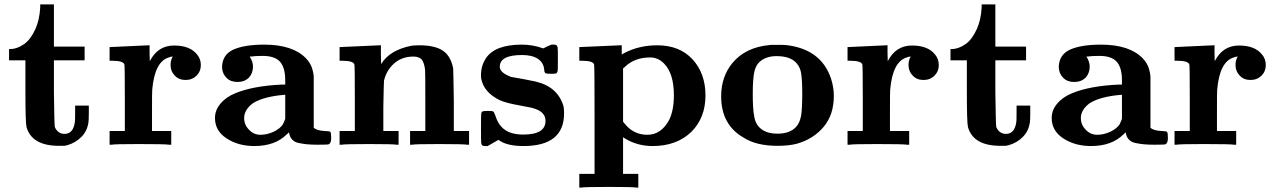

<svg xmlns="http://www.w3.org/2000/svg" viewBox="-20 -655 5781 869"><path d="M162 -635H224V-444H363V-382H224V-239Q226 -88 228 -81Q229 -79 230 -76Q244 -49 272 -49Q312 -49 319 -104Q320 -107 320 -145V-177H382V-143Q382 -109 380 -99Q374 -61 349 -36Q323 -9 285 2L272 5H247Q124 5 100 -80Q95 -100 95 -245V-382H21V-433H25Q58 -433 90 -456Q119 -477 140 -523Q159 -565 162 -621Z M820 -293Q789 -293 771 -313Q752 -332 752 -361Q752 -379 759 -394Q762 -397 762 -399Q753 -399 744 -395Q680 -376 669 -249Q668 -244 668 -149V-62H755V0H745Q731 -3 608 -3Q499 -3 485 0H476V-62H545V-210Q545 -357 543 -363Q538 -380 489 -380H476V-442H479L652 -450H657V-414L658 -378Q694 -449 768 -449Q841 -449 873 -407Q889 -388 889 -360Q889 -332 870 -313Q850 -293 820 -293Z M1369 -2Q1350 -4 1331 -8Q1312 -12 1301 -25Q1291 -36 1288 -56L1277 -46Q1224 6 1131 6Q1058 6 1005 -29Q953 -63 953 -121Q953 -157 978 -186Q1003 -216 1045 -233Q1125 -266 1253 -272H1271V-292Q1271 -349 1247 -376Q1223 -402 1169 -402Q1135 -402 1115 -399H1110Q1125 -376 1125 -354Q1125 -324 1107 -304Q1087 -284 1055 -284Q1024 -284 1006 -302Q987 -320 985 -349Q985 -406 1035 -430Q1086 -453 1176 -453Q1305 -453 1365 -391Q1387 -368 1394 -341Q1398 -328 1400 -310V-196V-77Q1413 -64 1450 -62Q1471 -62 1475 -58Q1479 -54 1479 -31Q1479 -7 1468 -2Q1464 0 1418 0Q1391 0 1369 -2ZM1107 -68Q1128 -45 1159 -45Q1189 -45 1219 -59Q1248 -73 1261 -93Q1261 -94 1262 -96Q1263 -98 1264.5 -101Q1266 -104 1267 -107L1271 -117V-226H1268Q1173 -218 1125 -188Q1085 -158 1085 -121Q1085 -90 1107 -68Z M1520 -442 1698 -450H1704V-407L1705 -365Q1743 -428 1842 -448Q1858 -450 1878 -450Q1948 -450 1984 -426Q2020 -402 2031 -346Q2032 -336 2034 -198V-62H2103V0H2094Q2080 -3 1969 -3Q1858 -3 1845 0H1836V-62H1905V-194Q1905 -332 1904 -337Q1901 -368 1890 -384Q1878 -399 1851 -399Q1799 -399 1764 -368Q1729 -337 1718 -290Q1717 -281 1715 -171V-62H1784V0H1775Q1762 -3 1651 -3Q1540 -3 1526 0H1517V-62H1586V-210Q1586 -357 1584 -363Q1579 -380 1530 -380H1517V-442Z M2449 -108Q2449 -146 2403 -162Q2389 -168 2336 -177Q2268 -189 2241 -202Q2170 -237 2158 -299Q2157 -302 2157 -315Q2157 -357 2179 -391Q2220 -453 2342 -453Q2391 -453 2439 -436L2457 -445L2476 -453H2485Q2494 -453 2498 -451Q2502 -448 2504 -440Q2505 -435 2505 -387Q2505 -339 2504 -334Q2502 -326 2498 -323Q2494 -321 2474 -321Q2456 -321 2450 -323Q2443 -327 2443 -341Q2440 -372 2414 -389Q2388 -406 2343 -406Q2242 -406 2242 -353Q2242 -326 2293 -307Q2294 -307 2349 -297Q2397 -288 2404 -286Q2506 -262 2531 -172Q2533 -158 2533 -142Q2533 6 2349 6Q2273 6 2236 -22Q2205 -4 2187 6H2177Q2168 6 2164 4Q2159 1 2158 -8Q2157 -14 2157 -73Q2157 -132 2158 -138Q2158 -147 2163 -150Q2167 -153 2187 -153Q2206 -153 2212 -151Q2216 -148 2222 -132Q2236 -87 2266 -67Q2296 -46 2349 -46Q2449 -46 2449 -108Z M2605 -442 2696 -446 2788 -450H2794V-409Q2796 -409 2804 -414Q2871 -450 2955 -450Q3055 -450 3114 -387Q3173 -323 3173 -223Q3173 -122 3109 -58Q3042 6 2934 6Q2865 6 2809 -28L2800 -34V132H2869V194H2860Q2847 191 2736 191Q2625 191 2611 194H2602V132H2671V-113Q2671 -357 2669 -363Q2664 -380 2615 -380H2602V-442ZM2923 -395Q2852 -395 2808 -352L2800 -345V-104L2806 -97Q2846 -45 2910 -45Q2973 -45 3009 -113Q3030 -156 3030 -224Q3030 -323 2985 -368Q2958 -395 2923 -395Z M3491 -452Q3533 -452 3538 -451Q3696 -433 3741 -300Q3754 -260 3754 -221Q3754 -136 3708 -81Q3661 -25 3585 -4Q3549 5 3499 5Q3402 5 3344 -33Q3244 -91 3244 -219Q3244 -309 3296 -371Q3355 -441 3462 -451Q3466 -452 3477 -452ZM3494 -401Q3452 -401 3424 -380Q3403 -365 3395 -334Q3387 -302 3387 -230Q3387 -164 3393 -132Q3397 -102 3412 -84Q3440 -50 3499 -50Q3558 -50 3586 -84Q3600 -101 3606 -132Q3611 -167 3611 -230Q3611 -291 3606 -323Q3602 -349 3587 -367Q3560 -401 3494 -401Z M4160 -293Q4129 -293 4111 -313Q4092 -332 4092 -361Q4092 -379 4099 -394Q4102 -397 4102 -399Q4093 -399 4084 -395Q4020 -376 4009 -249Q4008 -244 4008 -149V-62H4095V0H4085Q4071 -3 3948 -3Q3839 -3 3825 0H3816V-62H3885V-210Q3885 -357 3883 -363Q3878 -380 3829 -380H3816V-442H3819L3992 -450H3997V-414L3998 -378Q4034 -449 4108 -449Q4181 -449 4213 -407Q4229 -388 4229 -360Q4229 -332 4210 -313Q4190 -293 4160 -293Z M4423 -635H4485V-444H4624V-382H4485V-239Q4487 -88 4489 -81Q4490 -79 4491 -76Q4505 -49 4533 -49Q4573 -49 4580 -104Q4581 -107 4581 -145V-177H4643V-143Q4643 -109 4641 -99Q4635 -61 4610 -36Q4584 -9 4546 2L4533 5H4508Q4385 5 4361 -80Q4356 -100 4356 -245V-382H4282V-433H4286Q4319 -433 4351 -456Q4380 -477 4401 -523Q4420 -565 4423 -621Z M5156 -2Q5137 -4 5118 -8Q5099 -12 5088 -25Q5078 -36 5075 -56L5064 -46Q5011 6 4918 6Q4845 6 4792 -29Q4740 -63 4740 -121Q4740 -157 4765 -186Q4790 -216 4832 -233Q4912 -266 5040 -272H5058V-292Q5058 -349 5034 -376Q5010 -402 4956 -402Q4922 -402 4902 -399H4897Q4912 -376 4912 -354Q4912 -324 4894 -304Q4874 -284 4842 -284Q4811 -284 4793 -302Q4774 -320 4772 -349Q4772 -406 4822 -430Q4873 -453 4963 -453Q5092 -453 5152 -391Q5174 -368 5181 -341Q5185 -328 5187 -310V-196V-77Q5200 -64 5237 -62Q5258 -62 5262 -58Q5266 -54 5266 -31Q5266 -7 5255 -2Q5251 0 5205 0Q5178 0 5156 -2ZM4894 -68Q4915 -45 4946 -45Q4976 -45 5006 -59Q5035 -73 5048 -93Q5048 -94 5049 -96Q5050 -98 5051.5 -101Q5053 -104 5054 -107L5058 -117V-226H5055Q4960 -218 4912 -188Q4872 -158 4872 -121Q4872 -90 4894 -68Z M5640 -293Q5609 -293 5591 -313Q5572 -332 5572 -361Q5572 -379 5579 -394Q5582 -397 5582 -399Q5573 -399 5564 -395Q5500 -376 5489 -249Q5488 -244 5488 -149V-62H5575V0H5565Q5551 -3 5428 -3Q5319 -3 5305 0H5296V-62H5365V-210Q5365 -357 5363 -363Q5358 -380 5309 -380H5296V-442H5299L5472 -450H5477V-414L5478 -378Q5514 -449 5588 -449Q5661 -449 5693 -407Q5709 -388 5709 -360Q5709 -332 5690 -313Q5670 -293 5640 -293Z"/></svg>

Font: KaTeX_Main
Style: Bold
Weight: 700
Version: Version